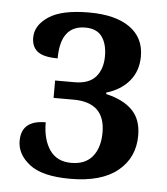

<svg xmlns="http://www.w3.org/2000/svg" viewBox="-45 -587 556 638"><g transform="rotate(5 233.0 -268.0)"><path d="M34 -101Q34 -170 115 -170Q115 -113 139 -78Q163 -43 211 -43Q258 -43 282 -72.5Q306 -102 306 -153Q306 -253 200 -253H134V-311H199Q247 -311 269.5 -337Q292 -363 292 -406Q292 -447 274.5 -471Q257 -495 219 -495Q136 -495 136 -385Q89 -385 69 -400.5Q49 -416 49 -447Q49 -488 92.5 -517Q136 -546 227 -546Q315 -546 363 -512Q411 -478 411 -416Q411 -367 383 -333.5Q355 -300 307 -286V-281Q364 -268 394.5 -237.5Q425 -207 425 -153Q425 -79 370.5 -34.5Q316 10 212 10Q119 10 76.5 -23Q34 -56 34 -101Z"/></g></svg>

Font: Noto Serif NarrowSemiBold
Style: Regular
Weight: 600
Width: 4
Designer: Monotype Design Team
Foundry: Monotype Imaging Inc.
Version: Version 1.001